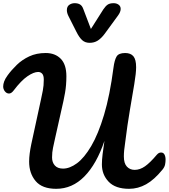

<svg xmlns="http://www.w3.org/2000/svg" viewBox="-21 -1181 1060 1206"><path d="M332 5Q244 5 203 -43.5Q162 -92 162 -166Q162 -190 165.5 -217Q169 -244 175 -273L237 -559Q242 -582 248 -612.5Q254 -643 254 -681Q254 -707 244 -718Q234 -729 219 -729Q191 -729 151.5 -702Q112 -675 65 -613Q50 -593 35 -593.5Q20 -594 9.5 -607.5Q-1 -621 -1 -638Q-1 -652 5 -669Q11 -686 27 -708Q51 -741 84.5 -773.5Q118 -806 163 -827Q208 -848 266 -848Q325 -848 360.5 -812Q396 -776 396 -702Q396 -646 387.5 -598Q379 -550 365 -491L324 -308Q318 -280 312 -252.5Q306 -225 306 -192Q306 -161 323.5 -141.5Q341 -122 375 -122Q417 -122 462.5 -155.5Q508 -189 552 -263.5Q596 -338 632.5 -459.5Q669 -581 692 -757Q698 -803 711 -825.5Q724 -848 765 -848Q800 -848 817 -827.5Q834 -807 834 -759Q834 -722 822.5 -653Q811 -584 795 -490.5Q779 -397 765 -284Q761 -257 759 -237.5Q757 -218 757 -198Q757 -155 776 -134.5Q795 -114 825 -114Q858 -114 890 -136.5Q922 -159 964 -209Q972 -218 978.5 -220.5Q985 -223 991 -223Q1005 -223 1012 -210.5Q1019 -198 1019 -178Q1019 -164 1016 -148Q1013 -132 1000 -116Q948 -52 897 -23.5Q846 5 790 5Q704 5 661.5 -39.5Q619 -84 619 -148Q619 -176 623.5 -213Q628 -250 635 -296Q586 -151 509.5 -73Q433 5 332 5ZM542 -912Q514 -912 495.5 -928.5Q477 -945 459 -981L409 -1080Q399 -1100 399 -1117Q399 -1140 414 -1150.5Q429 -1161 448 -1161Q468 -1161 481.5 -1153Q495 -1145 502 -1125L550 -999L628 -1122Q642 -1143 655.5 -1152Q669 -1161 693 -1161Q711 -1161 724 -1151.5Q737 -1142 737 -1125Q737 -1106 720 -1083L636 -968Q615 -940 593 -926Q571 -912 542 -912Z"/></svg>

Font: Pacifico
Style: Regular
Weight: 400
Designer: Vernon Adams
Foundry: Vernon Adams
Version: Version 3.010; ttfautohint (v1.8.4.7-5d5b)